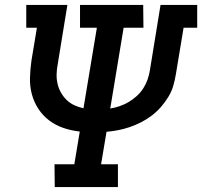

<svg xmlns="http://www.w3.org/2000/svg" viewBox="-20 -755 816 775"><path d="M201 0 200 -92H280L302 -224Q267 -228 236 -238.5Q205 -249 179 -268.5Q153 -288 135 -315.5Q117 -343 108.5 -375Q100 -407 101 -441.5Q102 -476 107 -511L129 -643H86V-735H252L213 -496Q209 -475 208.5 -455Q208 -435 212.5 -416Q217 -397 226.5 -380.5Q236 -364 249.5 -351Q263 -338 280.5 -330Q298 -322 317 -318L371 -643H303V-735H558L559 -643H479L425 -317Q444 -320 463 -326.5Q482 -333 499 -343Q516 -353 531.5 -367Q547 -381 558 -398Q569 -415 575.5 -433.5Q582 -452 585 -471L628 -735H776V-643H721L690 -456Q686 -432 679.5 -409Q673 -386 659.5 -364Q646 -342 629.5 -323Q613 -304 592.5 -288.5Q572 -273 549.5 -261.5Q527 -250 503.5 -242Q480 -234 456.5 -229.5Q433 -225 410 -223L388 -92H456V0Z"/></svg>

Font: Iosevka Etoile Semibold
Style: Italic
Weight: 600
Italic angle: -9°
Designer: Belleve Invis
Foundry: Belleve Invis
Version: Version 22.1.2; ttfautohint (v1.8.4)